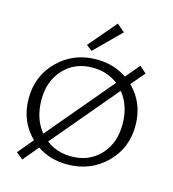

<svg xmlns="http://www.w3.org/2000/svg" viewBox="-135 -1020 1060 1179"><g transform="rotate(15 395.0 -431.0)"><path d="M517 -868 354 -706 318 -735 467 -910ZM637 -571Q734 -476 734 -332Q734 -187 634.5 -90.5Q535 6 389 6Q280 6 198 -50L116 48L73 13L155 -85Q57 -181 57 -325Q57 -470 156 -567Q255 -664 400 -664Q509 -664 593 -607L668 -696L711 -658ZM200 -139 551 -556Q482 -609 389 -609Q277 -609 206 -533.5Q135 -458 135 -338Q135 -218 200 -139ZM401 -48Q513 -48 584 -123.5Q655 -199 655 -319Q655 -438 591 -516L241 -100Q309 -48 401 -48Z"/></g></svg>

Font: EauTestSC
Style: Regular
Weight: 400
Designer: Christian Thalmann (Catharsis Fonts)
Version: Version 0.001;PS 000.001;hotconv 1.0.88;makeotf.lib2.5.64775